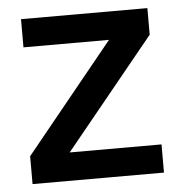

<svg xmlns="http://www.w3.org/2000/svg" viewBox="-43 -562 574 604"><g transform="rotate(-5 243.5 -260.0)"><path d="M36 0V-88L315 -431H45V-520H444V-436L161 -89H451V0Z"/></g></svg>

Font: IBM Plex Sans Hebrew Medm
Style: Regular
Weight: 500
Designer: Mike Abbink, Paul van der Laan, Pieter van Rosmalen, Yanek Iontef
Foundry: Bold Monday
Version: Version 1.3